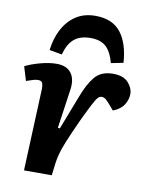

<svg xmlns="http://www.w3.org/2000/svg" viewBox="-88 -866 745 932"><g transform="rotate(10 284.5 -399.5)"><path d="M112 -407Q112 -422 108 -433Q104 -444 86 -444Q75 -444 60.5 -439.5Q46 -435 29 -429L8 -498Q37 -513 81 -525Q125 -537 162 -537Q211 -537 233.5 -507.5Q256 -478 249 -427L221 -232L231 -231L294 -394Q319 -462 350 -499.5Q381 -537 440 -537Q491 -537 515 -510.5Q539 -484 539 -454Q539 -427 522.5 -401Q506 -375 469 -361L446 -388Q434 -402 425 -409.5Q416 -417 405 -417Q395 -417 386.5 -408Q378 -399 363 -370.5Q348 -342 320 -283Q289 -215 272 -173.5Q255 -132 248.5 -106.5Q242 -81 239 -59L232 0H95ZM307 -799Q391 -799 432.5 -746Q474 -693 480 -598L420 -586Q404 -643 377 -666Q350 -689 303 -689Q251 -689 221.5 -664Q192 -639 178 -586L116 -597Q123 -655 147 -700.5Q171 -746 211 -772.5Q251 -799 307 -799Z"/></g></svg>

Font: Literata 7pt
Style: Bold Italic
Weight: 700
Italic angle: -2°
Designer: Latin by Veronika Burian and Jose Scaglione. Greek by Irene Vlachou. Cyrillic by Vera Evstafieva
Foundry: TypeTogether
Version: Version 3.002